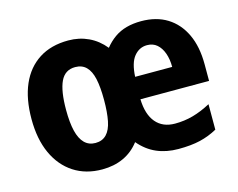

<svg xmlns="http://www.w3.org/2000/svg" viewBox="-83 -681 1013 816"><g transform="rotate(-15 423.0 -273.5)"><path d="M595 -556Q662 -556 709.5 -526.5Q757 -497 783 -442Q809 -387 809 -309V-236H507Q509 -169 539 -133.5Q569 -98 623 -98Q664 -98 702 -108.5Q740 -119 781 -141V-29Q745 -9 705 0.5Q665 10 609 10Q556 10 513.5 -8.5Q471 -27 438 -66Q409 -28 367.5 -9Q326 10 274 10Q202 10 149 -24.5Q96 -59 67 -122.5Q38 -186 38 -274Q38 -363 65.5 -426Q93 -489 146 -523Q199 -557 275 -557Q323 -557 363.5 -538Q404 -519 434 -482Q453 -506 477 -523Q501 -540 530.5 -548Q560 -556 595 -556ZM274 -440Q229 -440 209.5 -398.5Q190 -357 190 -274Q190 -218 199 -181Q208 -144 227 -125Q246 -106 275 -106Q305 -106 323.5 -125Q342 -144 349.5 -181.5Q357 -219 357 -274Q357 -330 349 -366.5Q341 -403 322.5 -421.5Q304 -440 274 -440ZM593 -451Q559 -451 536 -423Q513 -395 510 -334H673Q673 -368 663.5 -394.5Q654 -421 636.5 -436Q619 -451 593 -451Z"/></g></svg>

Font: Noto Sans Display SemiCondensed
Style: Regular
Weight: 400
Width: 4
Version: Version 2.003